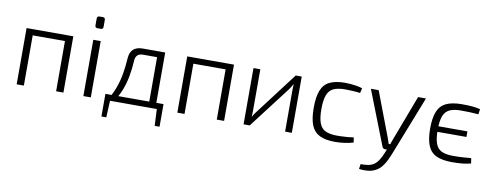

<svg xmlns="http://www.w3.org/2000/svg" viewBox="-70 -1056 4184 1630"><g transform="rotate(10 2022.0 -241.5)"><path d="M487 -485V0H424V-485ZM146 -485V0H84V-485ZM433 -485 432 -433H141V-485Z M723 -485V0H659V-485ZM706 -689Q726 -689 726 -668V-609Q726 -588 706 -588H677Q656 -588 656 -609V-668Q656 -689 677 -689Z M1267 -485V-434H1096Q1035 -434 1031 -371Q1027 -300 1015 -235Q1003 -170 980 -111.5Q957 -53 917 0H861Q901 -57 924 -119.5Q947 -182 958 -248Q969 -314 973 -380Q976 -432 1004 -458.5Q1032 -485 1086 -485ZM889 -5 882 144H840V-5ZM1341 -51V0H840V-51ZM1341 -5V144H1299L1292 -5ZM1279 -485V0H1218V-485Z M1872 -485V0H1809V-485ZM1531 -485V0H1469V-485ZM1818 -485 1817 -433H1526V-485Z M2456 -485V0H2398V-348Q2398 -363 2398.5 -377.5Q2399 -392 2400 -408H2398Q2392 -396 2383 -382Q2374 -368 2366 -357L2093 0H2040V-485H2099V-138Q2099 -123 2098.5 -108Q2098 -93 2097 -76H2098Q2106 -90 2115 -104Q2124 -118 2133 -128L2404 -485Z M2828 -497Q2849 -497 2875 -495Q2901 -493 2928 -488.5Q2955 -484 2978 -476L2968 -434Q2938 -438 2901 -440Q2864 -442 2839 -442Q2776 -442 2738.5 -424.5Q2701 -407 2684.5 -363.5Q2668 -320 2668 -243Q2668 -166 2684.5 -122Q2701 -78 2738.5 -60.5Q2776 -43 2839 -43Q2853 -43 2877.5 -44Q2902 -45 2929.5 -47Q2957 -49 2981 -53L2987 -10Q2952 1 2910.5 6.5Q2869 12 2829 12Q2746 12 2696 -13Q2646 -38 2624 -93.5Q2602 -149 2602 -243Q2602 -336 2624 -392Q2646 -448 2696 -472.5Q2746 -497 2828 -497Z M3527 -485 3323 34Q3315 55 3302.5 80.5Q3290 106 3273.5 130.5Q3257 155 3234 172Q3200 197 3159 203Q3118 209 3071 203L3077 160Q3108 161 3138.5 156.5Q3169 152 3195 134Q3217 117 3234.5 88Q3252 59 3264 27L3287 -27Q3294 -46 3301.5 -67.5Q3309 -89 3316 -107L3459 -485ZM3119 -485 3263 -106Q3268 -92 3273 -78Q3278 -64 3282 -50H3304L3281 0H3260Q3251 0 3244.5 -4.5Q3238 -9 3235 -17L3052 -485Z M3837 -490Q3891 -490 3925 -487Q3959 -484 3995 -475L3988 -430Q3951 -433 3918.5 -434.5Q3886 -436 3837 -436Q3775 -436 3738.5 -418Q3702 -400 3686.5 -357.5Q3671 -315 3671 -240Q3671 -165 3686.5 -122.5Q3702 -80 3738.5 -62.5Q3775 -45 3837 -45Q3889 -45 3924 -47.5Q3959 -50 3993 -53L4000 -8Q3965 1 3929 5Q3893 9 3837 9Q3752 9 3701.5 -15Q3651 -39 3628.5 -94Q3606 -149 3606 -240Q3606 -333 3628.5 -387.5Q3651 -442 3701.5 -466Q3752 -490 3837 -490ZM3630 -271H3922V-223H3630Z"/></g></svg>

Font: Exo 2 Light
Style: Regular
Weight: 300
Designer: Natanael Gama
Foundry: Natanael Gama
Version: Version 2.010